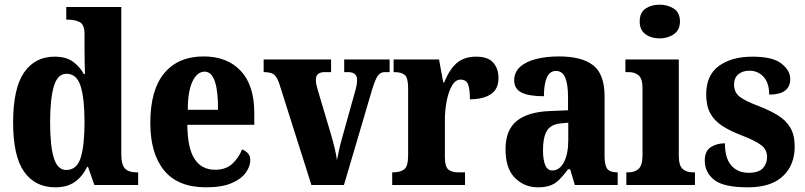

<svg xmlns="http://www.w3.org/2000/svg" viewBox="-20 -790 3438 820"><path d="M216 10Q130 10 83 -56.5Q36 -123 36 -267Q36 -412 82.5 -480Q129 -548 213 -548Q262 -548 291 -527Q320 -506 338 -474H343Q342 -497 341.5 -527Q341 -557 341 -585V-644Q341 -685 320.5 -695.5Q300 -706 271 -706H263V-760H498V-132Q498 -86 514 -70Q530 -54 562 -54H570V0H383L356 -77H352Q332 -36 299.5 -13Q267 10 216 10ZM263 -64Q308 -64 324.5 -116Q341 -168 341 -269Q341 -368 324.5 -421.5Q308 -475 264 -475Q226 -475 210 -421.5Q194 -368 194 -268Q194 -166 210 -115Q226 -64 263 -64Z M860 10Q740 10 681 -62Q622 -134 622 -265Q622 -406 681.5 -477.5Q741 -549 850 -549Q950 -549 1008 -487.5Q1066 -426 1066 -308V-257H780Q781 -157 811 -111Q841 -65 899 -65Q944 -65 971.5 -90Q999 -115 1014 -152Q1028 -147 1038.5 -135.5Q1049 -124 1049 -107Q1049 -80 1030 -53Q1011 -26 969.5 -8Q928 10 860 10ZM911 -321Q912 -398 898 -441Q884 -484 854 -484Q822 -484 802 -442Q782 -400 782 -321Z M1172 -435Q1162 -463 1149 -472.5Q1136 -482 1106 -482V-536H1394V-482H1367Q1329 -482 1329 -450Q1329 -438 1331.5 -427Q1334 -416 1337 -406L1393 -218Q1402 -187 1409 -158.5Q1416 -130 1419 -106Q1423 -125 1428 -149Q1433 -173 1440 -197L1495 -394Q1500 -411 1502.5 -423.5Q1505 -436 1505 -451Q1505 -464 1496 -473Q1487 -482 1466 -482H1450V-536H1644V-482H1623Q1605 -482 1594 -467Q1583 -452 1570 -410L1449 0H1310Z M1655 0V-54H1659Q1689 -54 1706 -66.5Q1723 -79 1723 -126V-414Q1723 -458 1708.5 -470Q1694 -482 1665 -482H1661V-536H1855L1873 -438H1877Q1899 -493 1930.5 -520.5Q1962 -548 2014 -548Q2064 -548 2086.5 -522.5Q2109 -497 2109 -457Q2109 -409 2076 -387.5Q2043 -366 1987 -366Q1987 -407 1979.5 -428.5Q1972 -450 1947 -450Q1925 -450 1910 -423.5Q1895 -397 1887.5 -357.5Q1880 -318 1880 -276V-121Q1880 -77 1895.5 -65.5Q1911 -54 1936 -54H1966V0Z M2277 10Q2220 10 2179.5 -30Q2139 -70 2139 -153Q2139 -235 2187.5 -274Q2236 -313 2334 -316L2406 -319V-374Q2406 -430 2394 -458.5Q2382 -487 2354 -487Q2328 -487 2315.5 -459Q2303 -431 2303 -379Q2238 -379 2207 -395Q2176 -411 2176 -447Q2176 -482 2202 -505Q2228 -528 2271.5 -538.5Q2315 -549 2367 -549Q2465 -549 2513.5 -511Q2562 -473 2562 -379V-125Q2562 -84 2573.5 -69Q2585 -54 2615 -54H2618V0H2435L2415 -67H2406Q2386 -40 2369 -23Q2352 -6 2330.5 2Q2309 10 2277 10ZM2339 -62Q2370 -62 2388.5 -97.5Q2407 -133 2407 -191V-266L2375 -263Q2332 -259 2315.5 -231Q2299 -203 2299 -149Q2299 -108 2308.5 -85Q2318 -62 2339 -62Z M2797 -626Q2761 -626 2736.5 -644Q2712 -662 2712 -698Q2712 -736 2736.5 -753Q2761 -770 2797 -770Q2832 -770 2858 -753Q2884 -736 2884 -698Q2884 -662 2858 -644Q2832 -626 2797 -626ZM2655 0V-54H2665Q2691 -54 2707.5 -69Q2724 -84 2724 -127V-414Q2724 -454 2707.5 -468Q2691 -482 2666 -482H2651V-536H2879V-126Q2879 -83 2895.5 -68.5Q2912 -54 2938 -54H2948V0Z M3174 10Q3070 10 3030 -22Q2990 -54 2990 -104Q2990 -145 3015.5 -161.5Q3041 -178 3076 -178Q3076 -114 3103.5 -83Q3131 -52 3177 -52Q3220 -52 3238 -71.5Q3256 -91 3256 -120Q3256 -151 3231 -170Q3206 -189 3152 -210Q3099 -230 3064.5 -252.5Q3030 -275 3013 -307Q2996 -339 2996 -387Q2996 -469 3050.5 -508.5Q3105 -548 3194 -548Q3280 -548 3317.5 -518.5Q3355 -489 3355 -453Q3355 -386 3265 -386Q3265 -436 3241 -462Q3217 -488 3181 -488Q3151 -488 3133 -472.5Q3115 -457 3115 -429Q3115 -397 3137 -378.5Q3159 -360 3220 -337Q3267 -319 3302 -297.5Q3337 -276 3355.5 -244.5Q3374 -213 3374 -164Q3374 -85 3323.5 -37.5Q3273 10 3174 10Z"/></svg>

Font: Noto Serif Georgian Condensed ExtraBold
Style: Regular
Weight: 800
Width: 3
Designer: Monotype Design Team, Akaki Razmadze
Foundry: Google LLC
Version: Version 2.003; ttfautohint (v1.8.4.7-5d5b)